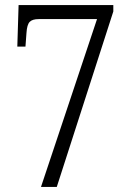

<svg xmlns="http://www.w3.org/2000/svg" viewBox="-20 -734 512 754"><path d="M141 0 361 -659H132Q107 -659 96.5 -648Q86 -637 84 -605L80 -551H48L53 -714H425V-689L203 0Z"/></svg>

Font: Noto Serif Khmer Condensed Light
Style: Regular
Weight: 300
Width: 3
Designer: Danh Hong and the Monotype Design Team
Foundry: Monotype Imaging Inc.
Version: Version 2.004